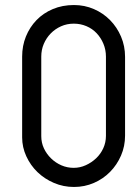

<svg xmlns="http://www.w3.org/2000/svg" viewBox="-20 -743 557 763"><path d="M68 -518Q68 -561 83 -598Q98 -635 125 -663Q152 -691 190 -707Q228 -723 274 -723Q316 -723 353 -707Q390 -691 417.5 -663Q445 -635 461 -597.5Q477 -560 477 -517V-204Q477 -162 461 -125Q445 -88 417.5 -60Q390 -32 353 -16Q316 0 274 0Q232 0 194.5 -16Q157 -32 129 -59Q101 -86 84.5 -122Q68 -158 68 -197ZM144 -202Q144 -176 154.5 -153.5Q165 -131 183 -113.5Q201 -96 224 -86Q247 -76 273 -76Q298 -76 321 -86.5Q344 -97 362 -114Q380 -131 390.5 -154Q401 -177 401 -203V-518Q401 -545 391 -569Q381 -593 364 -611Q347 -629 323.5 -639Q300 -649 273 -649Q246 -649 222.5 -638.5Q199 -628 181.5 -610Q164 -592 154 -568.5Q144 -545 144 -518Z"/></svg>

Font: VDS Compensated
Style: Light
Weight: 300
Designer: artmaker
Foundry: artmaker
Version: Version 1.000 2012 initial release